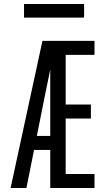

<svg xmlns="http://www.w3.org/2000/svg" viewBox="-20 -939 540 959"><path d="M33 0 192 -735H452V-665H308V-417H434V-347H308V-70H452V0H231V-190H150L112 0ZM164 -260H231V-592Q226 -566 220.5 -540.5Q215 -515 210 -490ZM100 -851V-919H400V-851Z"/></svg>

Font: Iosevka SS04
Style: Regular
Weight: 400
Monospace: yes
Designer: Belleve Invis
Foundry: Belleve Invis
Version: Version 19.0.0; ttfautohint (v1.8.4)